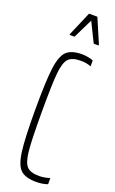

<svg xmlns="http://www.w3.org/2000/svg" viewBox="-174 -947 599 996"><g transform="rotate(20 125.0 -449.0)"><path d="M40 -344Q40 -502 49.5 -573.5Q59 -645 86 -670.5Q113 -696 172 -696Q187 -696 205.5 -692.5Q224 -689 233 -684V-652Q208 -662 176 -662Q128 -662 108 -640.5Q88 -619 82 -557Q76 -495 76 -344Q76 -193 82 -131Q88 -69 108 -47.5Q128 -26 176 -26Q190 -26 207 -29Q224 -32 235 -36V-2Q207 8 172 8Q113 8 86 -17Q59 -42 49.5 -113.5Q40 -185 40 -344ZM75 -768V-773L132 -906H178L235 -773V-768H208L155 -876L102 -768Z"/></g></svg>

Font: Saira Ultra Condensed Thin
Style: Regular
Weight: 100
Width: 1
Designer: Hector Gatti with collaboration of the Omnibus-Type team
Foundry: Omnibus-Type
Version: Version 1.001; ttfautohint (v1.8)